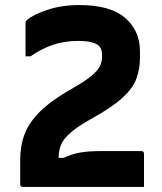

<svg xmlns="http://www.w3.org/2000/svg" viewBox="-20 -740 640 760"><path d="M295 -720Q416 -720 475 -669.5Q534 -619 534 -537V-511Q534 -467 520 -429Q506 -391 466 -354Q426 -317 349 -274Q289 -241 259.5 -215Q230 -189 221 -165.5Q212 -142 212 -115H232Q263 -130 296.5 -136Q330 -142 383 -142H539Q550 -142 550 -131V0H71Q60 0 60 -11V-108Q60 -164 78 -210.5Q96 -257 140 -300Q184 -343 263 -388Q318 -419 343.5 -441Q369 -463 376.5 -480.5Q384 -498 384 -514V-520Q384 -532 381.5 -541.5Q379 -551 371 -559Q363 -567 343.5 -572.5Q324 -578 289 -578Q234 -578 188 -562Q142 -546 101 -517H81V-648Q81 -655 86 -660Q109 -681 166 -700.5Q223 -720 295 -720Z"/></svg>

Font: Recursive Sn Lnr St XBd
Style: Regular
Weight: 800
Version: Version 1.079;hotconv 1.0.112;makeotfexe 2.5.65598; ttfautoh